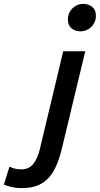

<svg xmlns="http://www.w3.org/2000/svg" viewBox="-171 -787 516 993"><path d="M-60 186Q-87 186 -110 180.5Q-133 175 -151 168L-122 75Q-107 82 -93.5 85.5Q-80 89 -62 89Q-20 89 2.5 59Q25 29 36 -20L156 -522H270L150 -23Q134 47 108.5 93.5Q83 140 42.5 163Q2 186 -60 186ZM245 -625Q218 -625 199 -640.5Q180 -656 180 -686Q180 -710 191.5 -728.5Q203 -747 221.5 -757Q240 -767 260 -767Q286 -767 305.5 -751.5Q325 -736 325 -705Q325 -682 313.5 -663.5Q302 -645 284 -635Q266 -625 245 -625Z"/></svg>

Font: Ubuntu Sans SemiBold
Style: Italic
Weight: 600
Italic angle: -13.5°
Designer: Dalton Maag Ltd
Foundry: Dalton Maag Ltd
Version: Version 1.006